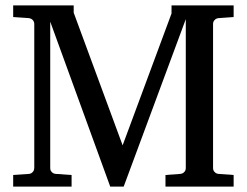

<svg xmlns="http://www.w3.org/2000/svg" viewBox="-20 -691 916 711"><path d="M592.8 0V-43L646 -46.9Q654.8 -47.4 660.2 -52Q665.5 -56.6 666.7 -60.8Q668 -64.9 668 -68.8V-620.1L438 0H388.2L166 -610.8V-68.8Q166 -64.9 167.2 -60.8Q168.5 -56.6 173.8 -52Q179.2 -47.4 188 -46.9L245.1 -43V0H28.8V-43L85.9 -46.9Q94.2 -47.4 99.4 -52.2Q104.5 -57.1 105.7 -61.3Q106.9 -65.4 106.9 -68.8V-602.1Q106.9 -609.9 101.8 -616.2Q96.7 -622.6 85.9 -624L28.8 -627.9V-670.9H252.9V-644L434.1 -152.8L615.2 -641.1V-670.9H845.2V-627.9L791 -624Q782.2 -623.5 776.9 -618.9Q771.5 -614.3 770.3 -610.1Q769 -606 769 -602.1V-68.8Q769 -64.9 770.3 -60.8Q771.5 -56.6 776.9 -52Q782.2 -47.4 791 -46.9L845.2 -43V0Z"/></svg>

Font: TAML ThiruValluvar
Style: Regular
Weight: 400
Version: Version 0.271; dev 7ad24fM